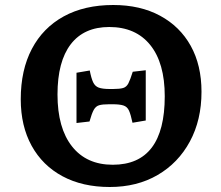

<svg xmlns="http://www.w3.org/2000/svg" viewBox="-20 -734 884 768"><path d="M419 14Q310 14 230 -29Q150 -72 106.5 -151Q63 -230 63 -337Q63 -454 107.5 -538.5Q152 -623 235 -668.5Q318 -714 433 -714Q541 -714 620.5 -671Q700 -628 743 -550.5Q786 -473 786 -367Q786 -254 739.5 -168Q693 -82 610.5 -34Q528 14 419 14ZM431 -75Q639 -75 639 -349Q639 -482 581 -554Q523 -626 417 -626Q316 -626 263 -557Q210 -488 210 -356Q210 -222 268 -148.5Q326 -75 431 -75ZM286 -242V-443L339 -452Q345 -421 352.5 -405Q360 -389 375 -383.5Q390 -378 419 -378H432Q459 -378 472.5 -382Q486 -386 493.5 -400.5Q501 -415 511 -447L563 -453V-252L510 -243Q503 -276 496 -291.5Q489 -307 474 -312Q459 -317 430 -317H417Q390 -317 376.5 -313Q363 -309 355 -294.5Q347 -280 338 -248Z"/></svg>

Font: Literata 7pt SemiBold
Style: Regular
Weight: 600
Designer: Latin by Veronika Burian and Jose Scaglione. Greek by Irene Vlachou. Cyrillic by Vera Evstafieva.
Foundry: TypeTogether
Version: Version 3.002